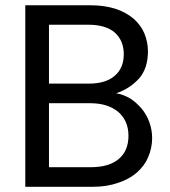

<svg xmlns="http://www.w3.org/2000/svg" viewBox="-20 -717 653 737"><path d="M473.1 -195.8Q473.1 -253.9 433.1 -288.1Q393.1 -320.8 326.2 -320.8H168V-75.2H329.1Q398.4 -75.2 436 -106.9Q473.1 -138.2 473.1 -195.8ZM77.1 0V-696.8H327.1Q380.4 -696.8 423.8 -683.1Q463.4 -669.9 493.2 -645Q521 -620.1 534.2 -588.9Q547.9 -554.7 547.9 -520Q547.9 -454.1 513.2 -415Q476.6 -375.5 425.8 -358.9Q452.1 -355 480 -338.9Q503.4 -323.7 523.9 -299.8Q543.5 -275.9 553.2 -248Q564 -218.3 564 -187Q564 -149.4 548.8 -113.8Q535.2 -81.1 504.9 -54.2Q474.6 -28.3 433.1 -15.1Q390.1 0 336.9 0ZM168 -396H320.8Q385.7 -396 419.9 -425.8Q455.1 -455.1 455.1 -508.8Q455.1 -560.5 420.9 -591.8Q386.2 -622.1 318.8 -622.1H168Z"/></svg>

Font: PoppinsZ
Style: Regular
Weight: 400
Designer: Ninad Kale (Devanagari), Jonny Pinhorn (Latin)
Foundry: Indian Type Foundry
Version: Version 3.002;FEAKit 1.0